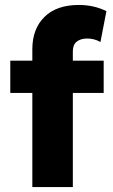

<svg xmlns="http://www.w3.org/2000/svg" viewBox="-20 -755 458 775"><path d="M110.5 0V-556.5Q110.5 -638 159.2 -686.5Q208 -735 298.5 -735Q328 -735 355.5 -729Q383 -723 409.5 -710L385.5 -585.5Q371 -593.5 357.8 -596.5Q344.5 -599.5 332.5 -599.5Q305.5 -599.5 289.8 -587Q274 -574.5 274 -548V-510H398.5V-380H274V0ZM21.5 -380V-510H125.5V-380Z"/></svg>

Font: Geologica Cursive
Style: Bold
Weight: 700
Designer: Sindre Bremnes, Frode Helland
Foundry: Monokrom Skriftforlag AS
Version: Version 1.010;gftools[0.9.28]